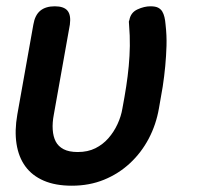

<svg xmlns="http://www.w3.org/2000/svg" viewBox="-20 -580 640 610"><path d="M86 -502Q91 -532 108 -546Q125 -560 154 -560Q183 -560 194.5 -546Q206 -532 202 -502L151 -216Q146 -190 147.5 -168Q149 -146 157 -130.5Q165 -115 182 -106Q199 -97 227 -97Q259 -97 283 -109Q307 -121 324.5 -141Q342 -161 353.5 -186Q365 -211 369 -236Q376 -273 381 -305.5Q386 -338 389 -370Q392 -402 392.5 -434Q393 -466 390 -502Q390 -506 389.5 -509.5Q389 -513 391 -516Q395 -540 416.5 -550Q438 -560 458 -560Q474 -560 482.5 -555.5Q491 -551 495.5 -543.5Q500 -536 502.5 -525.5Q505 -515 506 -502Q510 -467 509 -434.5Q508 -402 505 -370Q502 -338 497 -305L485 -236Q476 -184 452.5 -139.5Q429 -95 393 -61.5Q357 -28 310.5 -9Q264 10 208 10Q156 10 119 -6Q82 -22 60.5 -51.5Q39 -81 32.5 -123Q26 -165 35 -216Z"/></svg>

Font: Maple Mono SemiBold
Style: Italic
Weight: 600
Italic angle: -10°
Monospace: yes
Designer: subframe7536
Version: Version 7.000